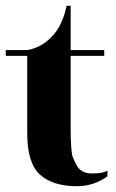

<svg xmlns="http://www.w3.org/2000/svg" viewBox="-20 -633 401 663"><path d="M224 -440V-196Q224 -110 231 -91.5Q238 -73 246 -60Q261 -34 298.5 -34Q336 -34 351 -44V-24Q303 10 246 10Q162 10 118 -30Q74 -70 74 -173V-440H0V-460H74Q122 -468 159 -506.5Q196 -545 210 -613H224V-460H340V-440Z"/></svg>

Font: Rozha One
Style: Regular
Weight: 400
Designer: Tim Donaldson, Indian Type Foundry
Foundry: Indian Type Foundry
Version: Version 1.301;PS 1.0;hotconv 1.0.78;makeotf.lib2.5.61930; tt